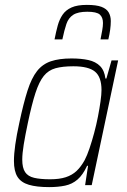

<svg xmlns="http://www.w3.org/2000/svg" viewBox="-20 -757 520 785"><path d="M181 8Q130 8 98 -1.5Q66 -11 51.5 -34Q37 -57 37 -99Q37 -127 42.5 -166Q48 -205 59 -255Q76 -335 92.5 -386.5Q109 -438 131.5 -466.5Q154 -495 188 -506.5Q222 -518 272 -518Q312 -518 341.5 -511.5Q371 -505 389 -487Q407 -469 411 -436H415L436 -510H463L355 0H328L340 -79H336Q319 -42 297 -23Q275 -4 246 2Q217 8 181 8ZM185 -24Q223 -24 249 -32.5Q275 -41 293 -58Q311 -75 326 -102Q336 -121 346 -150.5Q356 -180 365 -213.5Q374 -247 380.5 -280.5Q387 -314 391 -342.5Q395 -371 395 -389Q395 -442 368.5 -464Q342 -486 280 -486Q236 -486 207 -478Q178 -470 159 -446.5Q140 -423 125 -377Q110 -331 94 -255Q83 -203 77 -166Q71 -129 71 -104Q71 -71 82.5 -53.5Q94 -36 119.5 -30Q145 -24 185 -24ZM203 -596Q209 -627 216 -652.5Q223 -678 236 -697Q249 -716 272.5 -726.5Q296 -737 335 -737Q374 -737 395 -729Q416 -721 424.5 -706Q433 -691 433 -671Q433 -655 430.5 -636Q428 -617 423 -596H391Q395 -617 398 -633.5Q401 -650 401 -663Q401 -686 388 -697.5Q375 -709 337 -709Q299 -709 279.5 -696.5Q260 -684 251.5 -659Q243 -634 235 -596Z"/></svg>

Font: Saira SemiCondensed Thin
Style: Italic
Weight: 250
Width: 4
Italic angle: -12°
Designer: Hector Gatti with collaboration of the Omnibus-Type team
Foundry: Omnibus-Type
Version: Version 1.101